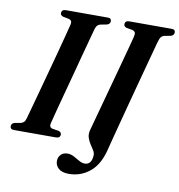

<svg xmlns="http://www.w3.org/2000/svg" viewBox="-100 -786 988 1058"><g transform="rotate(10 394.0 -257.0)"><path d="M209.5 -72.5Q203.5 -49.5 223 -44L259.5 -38Q274.5 -32.5 274.5 -21Q274.5 0 250.5 0H15Q-5.5 0 -5.5 -17.5Q-5.5 -33.5 12 -39L45.5 -45Q56.5 -47.5 63.2 -54.2Q70 -61 74 -75.5Q80 -96.5 91.5 -138.8Q103 -181 118 -235.8Q133 -290.5 149 -349.8Q165 -409 179.8 -464.2Q194.5 -519.5 205.8 -562.8Q217 -606 222.5 -628.5Q227 -650 207.5 -655.5L174 -662Q159 -667.5 159 -679.5Q159.5 -700 183.5 -700H417.5Q429 -700 433.2 -695.2Q437.5 -690.5 437.5 -683Q437.5 -667 419 -661.5L382.5 -654.5Q372.5 -651.5 366.8 -645.2Q361 -639 356.5 -625Q350.5 -603 338.8 -559.5Q327 -516 312.2 -460.5Q297.5 -405 281.8 -345.8Q266 -286.5 251.2 -231.8Q236.5 -177 225.5 -135Q214.5 -93 209.5 -72.5ZM710 -610.5Q707.5 -600.5 698 -565.8Q688.5 -531 674.8 -479.8Q661 -428.5 645 -368.8Q629 -309 613 -248.5Q597 -188 583 -134.8Q569 -81.5 559 -43.2Q549 -5 545.5 9.5Q525 99.5 473.8 142.5Q422.5 185.5 354.5 185.5Q316.5 185.5 297.2 168.2Q278 151 278.5 126.5Q278.5 105.5 292.2 91Q306 76.5 330 76.5Q348.5 76.5 366 86Q383.5 95.5 400 105Q416.5 114.5 432 114.5Q448.5 114.5 459.8 102.2Q471 90 472.5 60.5Q473 47.5 464.2 33.5Q455.5 19.5 445 3.8Q434.5 -12 428.8 -30.8Q423 -49.5 429 -72.5Q433.5 -89 445 -131.2Q456.5 -173.5 472.2 -231Q488 -288.5 504.8 -350.5Q521.5 -412.5 536.8 -468.2Q552 -524 562.5 -563.5Q573 -603 576 -615Q581.5 -636 578.5 -644Q575.5 -652 563 -656L528 -662.5Q513.5 -668 514 -679.5Q514 -700 538 -700H775Q786.5 -700 790.8 -695.2Q795 -690.5 795 -682.5Q794.5 -667.5 778 -661.5L740 -654.5Q729 -651 723 -643Q717 -635 710 -610.5Z"/></g></svg>

Font: Fraunces 144pt S050 SemiBold
Style: Italic
Weight: 600
Italic angle: -16°
Version: Version 1.000; ttfautohint (v1.8.3)